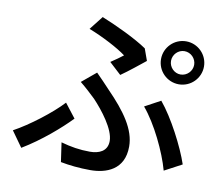

<svg xmlns="http://www.w3.org/2000/svg" viewBox="-86 -878 1172 1021"><g transform="rotate(10 500.0 -367.5)"><path d="M786 -608C786 -642 814 -671 848 -671C883 -671 911 -642 911 -608C911 -574 883 -545 848 -545C814 -545 786 -574 786 -608ZM732 -608C732 -544 784 -492 848 -492C912 -492 964 -544 964 -608C964 -672 912 -724 848 -724C784 -724 732 -672 732 -608ZM533 -487C571 -513 635 -565 660 -585L637 -649C574 -692 467 -742 388 -774L330 -700C405 -671 491 -626 535 -593C521 -582 494 -562 469 -546ZM303 24C349 33 405 39 464 39C549 39 646 6 646 -120C646 -211 584 -299 485 -400C461 -426 436 -452 410 -478L333 -414C363 -390 394 -361 418 -338C467 -286 539 -195 539 -131C539 -75 493 -57 445 -57C389 -57 341 -65 288 -80ZM943 -76C913 -166 838 -311 772 -390L687 -344C755 -264 823 -122 849 -26ZM334 -216 275 -292C217 -229 105 -143 22 -98L82 -14C182 -74 277 -157 334 -216Z"/></g></svg>

Font: Genne Gothic Medium
Style: Regular
Weight: 500
Designer: Ryoko NISHIZUKA (kana & ideographs); Paul D. Hunt (Latin, Greek & Cyrillic); Wenlong ZHANG (bopomofo); Sandoll Communica
Foundry: Adobe Systems Incorporated
Version: Version 1.004;PS 1.004;hotconv 16.6.51;makeotf.lib2.5.65220